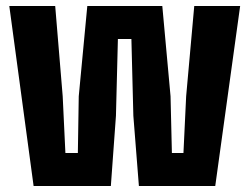

<svg xmlns="http://www.w3.org/2000/svg" viewBox="-20 -620 832 640"><path d="M92 0 11 -600H164L189 -299L198 -110H239.5L242.5 -299L271 -600H521L548.5 -299L553 -110H591.5L600.5 -299L627.5 -600H780.5L697.5 0H443L424.5 -234L418 -490H373L366.5 -234L349.5 0Z"/></svg>

Font: Big Shoulders Text Thin Black
Style: Regular
Weight: 900
Version: Version 2.002